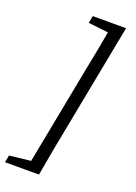

<svg xmlns="http://www.w3.org/2000/svg" viewBox="-221 -780 709 1003"><g transform="rotate(20 134.0 -278.0)"><path d="M298 -715H225C208 -610 187 -503 166 -398L59 159H132C150 54 170 -53 191 -158L298 -715ZM254 -715H113L105 -675L233 -660H243L254 -715ZM95 104H85L-49 119L-57 159H84L95 104Z"/></g></svg>

Font: Source Serif 4 Variable
Style: Italic
Weight: 400
Italic angle: -12°
Designer: Frank Grießhammer
Foundry: Adobe Systems Incorporated
Version: Version 4.004;hotconv 1.0.116;makeotfexe 2.5.65601